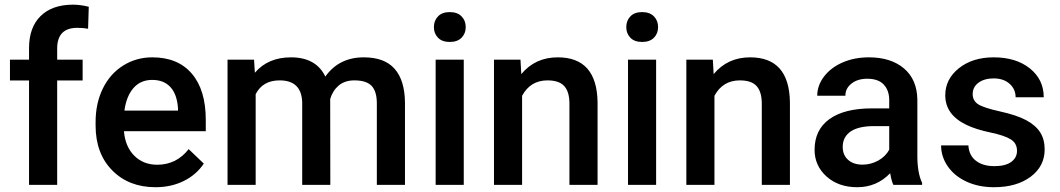

<svg xmlns="http://www.w3.org/2000/svg" viewBox="-20 -780 4470 810"><path d="M102.5 0V-440.4H22V-528.3H102.5V-576.7Q102.5 -664.6 151.4 -712.4Q200.2 -760.3 288.1 -760.3Q319.3 -760.3 354.5 -751.5L351.6 -658.7Q332 -662.6 306.2 -662.6Q221.2 -662.6 221.2 -575.2V-528.3H328.6V-440.4H221.2V0Z M636.2 9.8Q523.4 9.8 453.4 -61.3Q383.3 -132.3 383.3 -250.5V-265.1Q383.3 -344.2 413.8 -406.5Q444.3 -468.8 499.5 -503.4Q554.7 -538.1 622.6 -538.1Q730.5 -538.1 789.3 -469.2Q848.1 -400.4 848.1 -274.4V-226.6H502.9Q508.3 -161.1 546.6 -123Q585 -85 643.1 -85Q724.6 -85 775.9 -150.9L839.8 -89.8Q808.1 -42.5 755.1 -16.4Q702.1 9.8 636.2 9.8ZM622.1 -442.9Q573.2 -442.9 543.2 -408.7Q513.2 -374.5 504.9 -313.5H731V-322.3Q727.1 -381.8 699.2 -412.4Q671.4 -442.9 622.1 -442.9Z M1051.8 -528.3 1055.2 -473.1Q1110.8 -538.1 1207.5 -538.1Q1313.5 -538.1 1352.5 -457Q1410.2 -538.1 1514.6 -538.1Q1602.1 -538.1 1644.8 -489.7Q1687.5 -441.4 1688.5 -347.2V0H1569.8V-343.8Q1569.8 -394 1547.9 -417.5Q1525.9 -440.9 1475.1 -440.9Q1434.6 -440.9 1408.9 -419.2Q1383.3 -397.5 1373 -362.3L1373.5 0H1254.9V-347.7Q1252.4 -440.9 1159.7 -440.9Q1088.4 -440.9 1058.6 -382.8V0H939.9V-528.3Z M1936.5 0H1817.9V-528.3H1936.5ZM1810.5 -665.5Q1810.5 -692.9 1827.9 -710.9Q1845.2 -729 1877.4 -729Q1909.7 -729 1927.2 -710.9Q1944.8 -692.9 1944.8 -665.5Q1944.8 -638.7 1927.2 -620.8Q1909.7 -603 1877.4 -603Q1845.2 -603 1827.9 -620.8Q1810.5 -638.7 1810.5 -665.5Z M2175.8 -528.3 2179.2 -467.3Q2237.8 -538.1 2333 -538.1Q2498 -538.1 2501 -349.1V0H2382.3V-342.3Q2382.3 -392.6 2360.6 -416.7Q2338.9 -440.9 2289.6 -440.9Q2217.8 -440.9 2182.6 -376V0H2064V-528.3Z M2748 0H2629.4V-528.3H2748ZM2622.1 -665.5Q2622.1 -692.9 2639.4 -710.9Q2656.7 -729 2689 -729Q2721.2 -729 2738.8 -710.9Q2756.3 -692.9 2756.3 -665.5Q2756.3 -638.7 2738.8 -620.8Q2721.2 -603 2689 -603Q2656.7 -603 2639.4 -620.8Q2622.1 -638.7 2622.1 -665.5Z M2987.3 -528.3 2990.7 -467.3Q3049.3 -538.1 3144.5 -538.1Q3309.6 -538.1 3312.5 -349.1V0H3193.8V-342.3Q3193.8 -392.6 3172.1 -416.7Q3150.4 -440.9 3101.1 -440.9Q3029.3 -440.9 2994.1 -376V0H2875.5V-528.3Z M3749 0Q3741.2 -15.1 3735.4 -49.3Q3678.7 9.8 3596.7 9.8Q3517.1 9.8 3466.8 -35.6Q3416.5 -81.1 3416.5 -147.9Q3416.5 -232.4 3479.2 -277.6Q3542 -322.8 3658.7 -322.8H3731.4V-357.4Q3731.4 -398.4 3708.5 -423.1Q3685.5 -447.8 3638.7 -447.8Q3598.1 -447.8 3572.3 -427.5Q3546.4 -407.2 3546.4 -376H3427.7Q3427.7 -419.4 3456.5 -457.3Q3485.4 -495.1 3534.9 -516.6Q3584.5 -538.1 3645.5 -538.1Q3738.3 -538.1 3793.5 -491.5Q3848.6 -444.8 3850.1 -360.4V-122.1Q3850.1 -50.8 3870.1 -8.3V0ZM3618.7 -85.4Q3653.8 -85.4 3684.8 -102.5Q3715.8 -119.6 3731.4 -148.4V-248H3667.5Q3601.6 -248 3568.4 -225.1Q3535.2 -202.1 3535.2 -160.2Q3535.2 -126 3557.9 -105.7Q3580.6 -85.4 3618.7 -85.4Z M4270.5 -143.6Q4270.5 -175.3 4244.4 -191.9Q4218.3 -208.5 4157.7 -221.2Q4097.2 -233.9 4056.6 -253.4Q3967.8 -296.4 3967.8 -377.9Q3967.8 -446.3 4025.4 -492.2Q4083 -538.1 4171.9 -538.1Q4266.6 -538.1 4325 -491.2Q4383.3 -444.3 4383.3 -369.6H4264.6Q4264.6 -403.8 4239.3 -426.5Q4213.9 -449.2 4171.9 -449.2Q4132.8 -449.2 4108.2 -431.2Q4083.5 -413.1 4083.5 -382.8Q4083.5 -355.5 4106.4 -340.3Q4129.4 -325.2 4199.2 -309.8Q4269 -294.4 4308.8 -273.2Q4348.6 -252 4367.9 -222.2Q4387.2 -192.4 4387.2 -149.9Q4387.2 -78.6 4328.1 -34.4Q4269 9.8 4173.3 9.8Q4108.4 9.8 4057.6 -13.7Q4006.8 -37.1 3978.5 -78.1Q3950.2 -119.1 3950.2 -166.5H4065.4Q4067.9 -124.5 4097.2 -101.8Q4126.5 -79.1 4174.8 -79.1Q4221.7 -79.1 4246.1 -96.9Q4270.5 -114.7 4270.5 -143.6Z"/></svg>

Font: Vazir Medium
Style: Medium
Weight: 500
Designer: Saber Rastikerdar
Foundry: Saber Rastikerdar
Version: Version 30.0.0